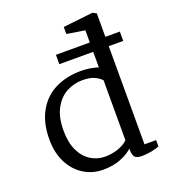

<svg xmlns="http://www.w3.org/2000/svg" viewBox="-145 -900 911 1022"><g transform="rotate(-20 310.5 -389.5)"><path d="M517 -596V-40H583V-5Q568 3 538.5 8.5Q509 14 484 14Q454 14 443.5 1.5Q433 -11 433 -46Q411 -24 367.5 -6Q324 12 264 12Q207 12 158 -17.5Q109 -47 79.5 -103.5Q50 -160 50 -237Q50 -332 87 -396.5Q124 -461 187.5 -492Q251 -523 332 -523Q382 -523 429 -508V-596H237V-649H429V-718L327 -734V-774L496 -793L517 -782V-649H599V-596ZM429 -435Q414 -451 389.5 -462.5Q365 -474 321 -474Q276 -474 234 -452.5Q192 -431 164.5 -382Q137 -333 137 -256Q137 -188 159 -142Q181 -96 218 -73Q255 -50 299 -50Q336 -50 371 -61.5Q406 -73 429 -95Z"/></g></svg>

Font: Grenzecho Serif
Style: Serif-Regular
Weight: 400
Designer: Dan Reynolds
Foundry: Dan Reynolds
Version: Version 1.001; ttfautohint (v1.1) -l 5 -r 5 -G 72 -x 0 -D la